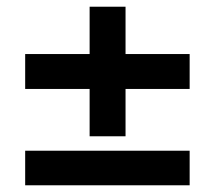

<svg xmlns="http://www.w3.org/2000/svg" viewBox="-20 -552 640 572"><path d="M247 -146V-287H55V-391H247V-532H354V-391H545V-287H354V-146ZM55 0V-103H545V0Z"/></svg>

Font: Mulish ExtraBold
Style: Regular
Weight: 800
Designer: Vernon Adams
Foundry: Vernon Adams
Version: Version 3.603; ttfautohint (v1.8.3)